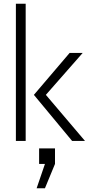

<svg xmlns="http://www.w3.org/2000/svg" viewBox="-20 -753 500 1026"><path d="M64.9 -732.9H117.2V0H64.9ZM161.1 -246.1 352.1 -470.2H421.9L225.1 -246.1L434.1 0H365.2ZM175.8 252.9 220.2 123H189V40H273.9V123L220.2 252.9Z"/></svg>

Font: Kreadon Light
Style: Regular
Weight: 300
Designer: kohakuno
Foundry: StudioGnu
Version: Version 1.000;Glyphs 3.1.2 (3151)